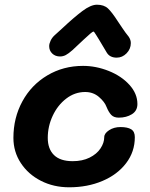

<svg xmlns="http://www.w3.org/2000/svg" viewBox="-20 -795 638 816"><path d="M37 -209Q37 -294 75 -364Q113 -434 181 -474.5Q249 -515 333 -515Q388 -515 442 -493.5Q496 -472 530 -434.5Q564 -397 564 -353Q564 -324 540.5 -309.5Q517 -295 485 -295Q464 -295 453 -306.5Q442 -318 433 -340Q425 -362 400.5 -383Q376 -404 342 -404Q298 -404 261.5 -376Q225 -348 204 -303Q183 -258 183 -209Q183 -162 209.5 -136Q236 -110 289 -110Q330 -110 360.5 -125Q391 -140 407 -164Q423 -188 423 -212Q423 -228 443.5 -241.5Q464 -255 492 -255Q522 -255 537.5 -245.5Q553 -236 553 -212Q553 -150 516 -101.5Q479 -53 415.5 -26Q352 1 274 1Q208 1 154 -26.5Q100 -54 68.5 -102Q37 -150 37 -209ZM434 -571Q422 -590 400 -628Q397 -632 388.5 -646.5Q380 -661 377 -661Q372 -661 336 -627L288 -582Q271 -567 259.5 -561Q248 -555 235 -555Q215 -555 202 -567.5Q189 -580 189 -599Q189 -609 195 -622Q201 -635 212 -645L244 -674Q294 -721 330 -748Q366 -775 392 -775Q422 -775 439 -759Q456 -743 481 -704Q486 -697 499.5 -676.5Q513 -656 527 -639Q536 -626 536 -612Q536 -587 518 -568.5Q500 -550 476 -550Q447 -550 434 -571Z"/></svg>

Font: Mali
Style: Bold Italic
Weight: 700
Italic angle: -10°
Version: Version 1.000; ttfautohint (v1.6)